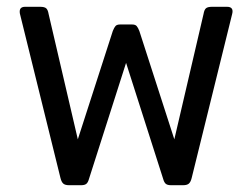

<svg xmlns="http://www.w3.org/2000/svg" viewBox="-20 -545 741 565"><path d="M158 -21 39 -503Q38 -506 38 -511Q38 -525 54 -525H98Q111 -525 116 -520.5Q121 -516 123 -504L209 -135L312 -454Q316 -464 320 -468.5Q324 -473 334 -473H368Q378 -473 382 -468.5Q386 -464 390 -454L493 -135L579 -504Q581 -516 586 -520.5Q591 -525 604 -525H648Q669 -525 663 -503L544 -21Q541 -9 535.5 -4.5Q530 0 519 0H483Q473 0 468 -4Q463 -8 460 -19L351 -360L242 -19Q239 -8 234 -4Q229 0 219 0H183Q172 0 166.5 -4.5Q161 -9 158 -21Z"/></svg>

Font: Mitr Light
Style: Regular
Weight: 300
Designer: Thanarat Vachiruckul
Foundry: Cadson Demak
Version: Version 1.003